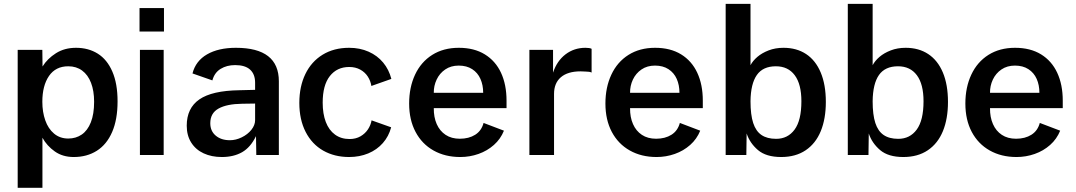

<svg xmlns="http://www.w3.org/2000/svg" viewBox="-20 -780 5413 966"><path d="M69 -529H193L194 -445.5Q218.5 -485 261.5 -512.2Q304.5 -539.5 362.5 -539.5Q425 -539.5 472 -510Q519 -480.5 545.2 -420Q571.5 -359.5 571.5 -270Q571.5 -178.5 544.2 -115.8Q517 -53 467.2 -21.5Q417.5 10 351 10Q295.5 10 255.8 -18Q216 -46 193.5 -87V165H69ZM323.5 -83Q362 -83 391.2 -103Q420.5 -123 437 -164.5Q453.5 -206 453.5 -268Q453.5 -323 438 -363.2Q422.5 -403.5 393.2 -425Q364 -446.5 323.5 -446.5Q260 -446.5 226.5 -397.8Q193 -349 193 -268Q193 -216.5 207.8 -174.5Q222.5 -132.5 252 -107.8Q281.5 -83 323.5 -83Z M803.5 0H684V-529H803.5ZM682 -739.5H805V-621.5H682Z M1184 -326 1263.5 -328V-364Q1263.5 -406.5 1238.5 -429.5Q1213.5 -452.5 1163 -452.5Q1121 -452.5 1090 -433.5Q1059 -414.5 1048.5 -375.5L948.5 -410.5Q964.5 -473.5 1021.8 -506.5Q1079 -539.5 1167 -539.5Q1383 -539.5 1383 -371V0H1269.5L1268 -95Q1240.5 -38.5 1198 -14.2Q1155.5 10 1096 10Q1044.5 10 1004.5 -8.5Q964.5 -27 942 -62.8Q919.5 -98.5 919.5 -147.5Q919.5 -236 983.2 -280Q1047 -324 1184 -326ZM1136.5 -74.5Q1166.5 -74.5 1196.2 -89Q1226 -103.5 1244.8 -127Q1263.5 -150.5 1263.5 -175.5V-259L1198 -258Q1121.5 -257 1079.8 -234Q1038 -211 1038 -160Q1038 -120.5 1065.5 -97.5Q1093 -74.5 1136.5 -74.5Z M1736.5 -539.5Q1790.5 -539.5 1834.5 -520Q1878.5 -500.5 1907.8 -465.2Q1937 -430 1949 -383L1848.5 -347.5Q1844.5 -373 1830.5 -394.8Q1816.5 -416.5 1792.5 -429.8Q1768.5 -443 1737 -443Q1675.5 -443 1639.5 -397.2Q1603.5 -351.5 1603.5 -263.5Q1603.5 -207.5 1619.2 -166.2Q1635 -125 1665.5 -102.8Q1696 -80.5 1739 -80.5Q1770 -80.5 1793.8 -94.2Q1817.5 -108 1831.5 -129.5Q1845.5 -151 1849.5 -174.5L1948 -139.5Q1936 -94 1906.2 -60.2Q1876.5 -26.5 1832.8 -8.2Q1789 10 1736.5 10Q1663 10 1606.2 -22.2Q1549.5 -54.5 1517.8 -116.2Q1486 -178 1486 -262.5Q1486 -344.5 1516.2 -407.2Q1546.5 -470 1603.2 -504.8Q1660 -539.5 1736.5 -539.5Z M2288.5 -539.5Q2365.5 -539.5 2419.2 -506.5Q2473 -473.5 2500.8 -413.8Q2528.5 -354 2528.5 -273.5V-236H2162.5Q2162 -190.5 2177.2 -155.8Q2192.5 -121 2222 -101.5Q2251.5 -82 2293.5 -82Q2339 -82 2370.8 -102Q2402.5 -122 2413 -161.5L2515.5 -122.5Q2498.5 -80.5 2465 -50.8Q2431.5 -21 2387.5 -5.5Q2343.5 10 2296 10Q2219.5 10 2161.2 -22.8Q2103 -55.5 2070.8 -116.2Q2038.5 -177 2038.5 -259Q2038.5 -340.5 2068.2 -404.2Q2098 -468 2154.5 -503.8Q2211 -539.5 2288.5 -539.5ZM2411 -313Q2411 -352 2397.2 -383Q2383.5 -414 2355.8 -432Q2328 -450 2288 -450Q2248.5 -450 2220 -430.5Q2191.5 -411 2176.8 -379.5Q2162 -348 2162.5 -313Z M2643.5 -529H2762.5V-414.5Q2782 -473.5 2825.2 -506.5Q2868.5 -539.5 2925.5 -539.5Q2947 -539.5 2956.5 -534.5V-415Q2946.5 -420 2926 -420Q2909 -421 2901 -421Q2836.5 -421 2802 -391.5Q2767.5 -362 2767.5 -307.5V0H2643.5Z M3276 -539.5Q3353 -539.5 3406.8 -506.5Q3460.5 -473.5 3488.2 -413.8Q3516 -354 3516 -273.5V-236H3150Q3149.5 -190.5 3164.8 -155.8Q3180 -121 3209.5 -101.5Q3239 -82 3281 -82Q3326.5 -82 3358.2 -102Q3390 -122 3400.5 -161.5L3503 -122.5Q3486 -80.5 3452.5 -50.8Q3419 -21 3375 -5.5Q3331 10 3283.5 10Q3207 10 3148.8 -22.8Q3090.5 -55.5 3058.2 -116.2Q3026 -177 3026 -259Q3026 -340.5 3055.8 -404.2Q3085.5 -468 3142 -503.8Q3198.5 -539.5 3276 -539.5ZM3398.5 -313Q3398.5 -352 3384.8 -383Q3371 -414 3343.2 -432Q3315.5 -450 3275.5 -450Q3236 -450 3207.5 -430.5Q3179 -411 3164.2 -379.5Q3149.5 -348 3150 -313Z M3736.5 -108.5 3735 0H3631V-760.5H3756V-452Q3767.5 -474 3790.5 -493.8Q3813.5 -513.5 3847.2 -526.5Q3881 -539.5 3922 -539.5Q3988 -539.5 4035.8 -508Q4083.5 -476.5 4109.2 -415.2Q4135 -354 4135 -267Q4135 -182.5 4109.5 -120.2Q4084 -58 4033.5 -24Q3983 10 3910.5 10Q3834.5 10 3793.5 -25Q3752.5 -60 3736.5 -108.5ZM3885 -81.5Q3943.5 -81.5 3977.8 -128Q4012 -174.5 4012 -270.5Q4012 -356.5 3978.5 -401.5Q3945 -446.5 3883.5 -446.5Q3818.5 -446.5 3787.8 -402.5Q3757 -358.5 3756 -270.5Q3756 -202.5 3769.5 -161.2Q3783 -120 3811.2 -100.8Q3839.5 -81.5 3885 -81.5Z M4351 -108.5 4349.5 0H4245.5V-760.5H4370.5V-452Q4382 -474 4405 -493.8Q4428 -513.5 4461.8 -526.5Q4495.5 -539.5 4536.5 -539.5Q4602.5 -539.5 4650.2 -508Q4698 -476.5 4723.8 -415.2Q4749.5 -354 4749.5 -267Q4749.5 -182.5 4724 -120.2Q4698.5 -58 4648 -24Q4597.5 10 4525 10Q4449 10 4408 -25Q4367 -60 4351 -108.5ZM4499.5 -81.5Q4558 -81.5 4592.2 -128Q4626.5 -174.5 4626.5 -270.5Q4626.5 -356.5 4593 -401.5Q4559.5 -446.5 4498 -446.5Q4433 -446.5 4402.2 -402.5Q4371.5 -358.5 4370.5 -270.5Q4370.5 -202.5 4384 -161.2Q4397.5 -120 4425.8 -100.8Q4454 -81.5 4499.5 -81.5Z M5087 -539.5Q5164 -539.5 5217.8 -506.5Q5271.5 -473.5 5299.2 -413.8Q5327 -354 5327 -273.5V-236H4961Q4960.5 -190.5 4975.8 -155.8Q4991 -121 5020.5 -101.5Q5050 -82 5092 -82Q5137.5 -82 5169.2 -102Q5201 -122 5211.5 -161.5L5314 -122.5Q5297 -80.5 5263.5 -50.8Q5230 -21 5186 -5.5Q5142 10 5094.5 10Q5018 10 4959.8 -22.8Q4901.5 -55.5 4869.2 -116.2Q4837 -177 4837 -259Q4837 -340.5 4866.8 -404.2Q4896.5 -468 4953 -503.8Q5009.5 -539.5 5087 -539.5ZM5209.5 -313Q5209.5 -352 5195.8 -383Q5182 -414 5154.2 -432Q5126.5 -450 5086.5 -450Q5047 -450 5018.5 -430.5Q4990 -411 4975.2 -379.5Q4960.5 -348 4961 -313Z"/></svg>

Font: 1883 Sans SemiBold
Style: Regular
Weight: 600
Designer: 1883 Sans project is a fork of Public Sans.
Version: Version 1.009